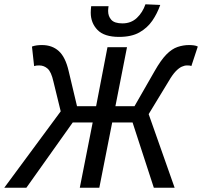

<svg xmlns="http://www.w3.org/2000/svg" viewBox="-54 -875 942 895"><path d="M-34 0 229 -356 195 -495Q185 -540 168 -555Q151 -570 129 -570Q122 -570 116.5 -569.5Q111 -569 105 -567L95 -658Q106 -662 117.5 -663.5Q129 -665 142 -665Q189 -665 220 -637Q251 -609 266 -544L305 -380H394L447 -655H538L484 -380H573L667 -544Q696 -595 721.5 -621Q747 -647 773.5 -656Q800 -665 827 -665Q839 -665 850 -663.5Q861 -662 868 -658L838 -567Q834 -569 829.5 -569.5Q825 -570 818 -570Q806 -570 793 -564Q780 -558 765 -542.5Q750 -527 732 -496L639 -343L760 0H663L564 -304H469L409 0H318L378 -304H285L69 0ZM501 -703Q432 -703 400.5 -735.5Q369 -768 369 -816Q369 -822 369.5 -829.5Q370 -837 371 -846H452Q451 -838 450.5 -833.5Q450 -829 450 -824Q450 -799 465 -782.5Q480 -766 517 -766Q557 -766 584 -791.5Q611 -817 624 -855L693 -852Q679 -812 656 -778.5Q633 -745 596 -724Q559 -703 501 -703Z"/></svg>

Font: Source Sans 3 Medium
Style: Italic
Weight: 500
Italic angle: -11°
Designer: Paul D. Hunt
Foundry: Adobe
Version: Version 3.052;hotconv 1.1.0;makeotfexe 2.6.0